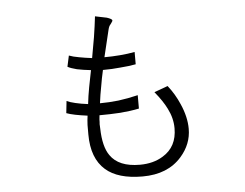

<svg xmlns="http://www.w3.org/2000/svg" viewBox="-52 -823 1104 866"><g transform="rotate(-5 500.0 -390.0)"><path d="M460.9 -748 408.2 -758.8Q403.3 -715.8 395.5 -666Q388.7 -624 378.9 -572.3Q346.7 -576.2 321.3 -581.1Q293 -585.9 275.4 -592.8L264.6 -543Q278.3 -535.2 305.7 -528.3Q333 -522.5 369.1 -518.6Q359.4 -469.7 354.5 -444.3Q346.7 -402.3 342.8 -367.2Q310.5 -371.1 286.1 -377Q260.7 -382.8 247.1 -389.6L241.2 -335Q256.8 -329.1 281.2 -324.2Q305.7 -319.3 335.9 -315.4Q333 -295.9 332 -273.4Q332 -253.9 332 -230.5Q332 -122.1 392.6 -69.3Q448.2 -20.5 559.6 -20.5Q673.8 -20.5 736.3 -91.8Q785.2 -147.5 785.2 -216.8Q785.2 -270.5 758.8 -330.1Q738.3 -377.9 707 -417L645.5 -394.5Q681.6 -350.6 699.2 -314.5Q721.7 -270.5 721.7 -224.6Q721.7 -140.6 657.2 -101.6Q613.3 -74.2 551.8 -74.2Q456.1 -74.2 418 -129.9Q389.6 -169.9 387.7 -252Q386.7 -260.7 386.7 -272.5Q387.7 -279.3 387.7 -293.9L389.6 -312.5Q437.5 -312.5 484.4 -315.4Q532.2 -319.3 569.3 -327.1V-387.7Q525.4 -377 480.5 -371.1Q437.5 -366.2 396.5 -366.2Q401.4 -405.3 408.2 -439.5Q415 -480.5 422.9 -514.6Q463.9 -514.6 502 -518.6Q542 -521.5 572.3 -527.3V-583Q541 -577.1 504.9 -574.2Q469.7 -571.3 434.6 -571.3L463.9 -693.4Q465.8 -702.1 469.7 -710Q472.7 -714.8 478.5 -721.7Q486.3 -731.4 484.4 -735.4Q481.4 -741.2 460.9 -748Z"/></g></svg>

Font: Dotum
Style: Regular
Weight: 400
Version: Version 2.21